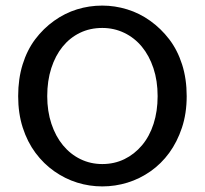

<svg xmlns="http://www.w3.org/2000/svg" viewBox="-20 -654 732 687"><path d="M346 13Q300 13 256.5 -0.5Q213 -14 174.5 -41Q136 -68 107 -107Q78 -146 61.5 -197Q45 -248 45 -310Q45 -372 61 -423.5Q77 -475 106 -513.5Q135 -552 173.5 -579.5Q212 -607 255.5 -620.5Q299 -634 346 -634Q391 -634 435 -620.5Q479 -607 517.5 -579.5Q556 -552 585.5 -513.5Q615 -475 631.5 -423.5Q648 -372 648 -310Q648 -248 631 -197Q614 -146 585.5 -107Q557 -68 518.5 -41Q480 -14 436 -0.5Q392 13 346 13ZM346 -67Q389 -67 425 -84.5Q461 -102 488 -134Q515 -166 529.5 -211Q544 -256 544 -310Q544 -365 529 -410Q514 -455 487.5 -487Q461 -519 424.5 -536.5Q388 -554 346 -554Q302 -554 266 -536.5Q230 -519 204 -487Q178 -455 163.5 -410Q149 -365 149 -310Q149 -256 164 -211Q179 -166 205.5 -134Q232 -102 268 -84.5Q304 -67 346 -67Z"/></svg>

Font: BioRhyme
Style: Regular
Weight: 400
Designer: Aoife Mooney
Foundry: Aoife Mooney Type
Version: Version 1.600;gftools[0.9.33]